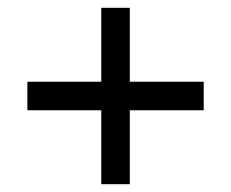

<svg xmlns="http://www.w3.org/2000/svg" viewBox="-20 -568 591 491"><path d="M239 -286H50V-359H239V-548H312V-359H501V-286H312V-97H239Z"/></svg>

Font: Noto Sans Devanagari
Style: Regular
Weight: 400
Designer: Jelle Bosma - Monotype Design Team
Foundry: Monotype Imaging Inc.
Version: Version 1.901